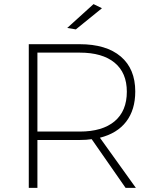

<svg xmlns="http://www.w3.org/2000/svg" viewBox="-20 -914 762 934"><path d="M591 0 426 -237Q401 -233 367 -233H162V0H120V-699H367Q497 -699 567.5 -639Q638 -579 638 -469Q638 -380 594 -322.5Q550 -265 466 -244L641 0ZM368 -274Q478 -274 537.5 -324Q597 -374 597 -468Q597 -560 537.5 -609Q478 -658 368 -658H162V-274ZM435 -894 476 -874 349 -771 307 -778Z"/></svg>

Font: Montserrat arm2 ExtraLight
Style: Regular
Weight: 275
Designer: Julieta Ulanovsky
Foundry: Julieta Ulanovsky
Version: Version 6.000